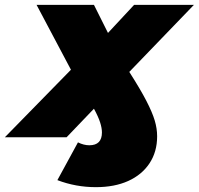

<svg xmlns="http://www.w3.org/2000/svg" viewBox="-79 -567 821 793"><path d="M-59 0 214 -279 72 -547H309L367 -431L475 -547H722L455 -270Q501 -198 525.5 -150.5Q550 -103 560 -69.5Q570 -36 570 -4Q570 60 538.5 107.5Q507 155 450.5 180.5Q394 206 317 206Q234 206 158 177L243 21Q267 33 290 33Q342 33 342 -20Q342 -38 334.5 -61.5Q327 -85 309 -118L196 0Z"/></svg>

Font: Montserrat Black
Style: Italic
Weight: 900
Italic angle: -11.3°
Designer: Julieta Ulanovsky
Foundry: Julieta Ulanovsky
Version: Version 9.000; ttfautohint (v1.8.4.7-5d5b)